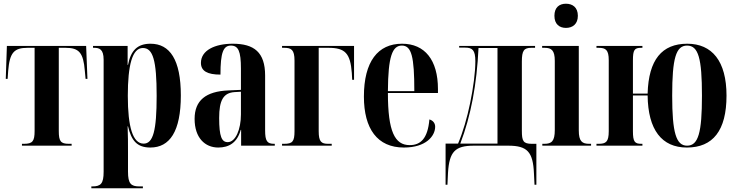

<svg xmlns="http://www.w3.org/2000/svg" viewBox="-20 -783 3975 1032"><path d="M98 0H365V-10H350C306 -10 296 -24 296 -79V-526H332C405 -526 428 -500 436 -402L440 -359H450L443 -536H17L11 -359H21L24 -402C32 -500 55 -526 129 -526H166V-79C166 -24 155 -10 109 -10H98Z M471 229H748V219H729C684 219 668 204 668 140V36C668 -11 668 -57 666 -104H668C686 -29 715 10 788 10C892 10 952 -76 952 -270C952 -462 893 -548 789 -548C719 -548 683 -512 668 -434H666V-536H480V-526H485C514 -526 537 -519 537 -462V140C537 204 522 219 476 219H471ZM752 -11C694 -11 667 -100 667 -268C667 -433 691 -525 748 -525C802 -525 822 -459 822 -268C822 -80 803 -11 752 -11Z M1153 10C1212 10 1255 -17 1274 -85H1276V0H1457V-10H1454C1416 -10 1405 -24 1405 -83V-377C1405 -502 1346 -548 1231 -548C1136 -548 1060 -513 1060 -445C1060 -401 1095 -382 1165 -382C1165 -500 1180 -538 1221 -538C1261 -538 1275 -508 1275 -414V-300L1208 -297C1086 -292 1026 -243 1026 -144C1026 -42 1082 10 1153 10ZM1204 -19C1172 -19 1158 -48 1158 -149C1158 -243 1180 -284 1241 -288L1275 -290V-168C1275 -87 1246 -19 1204 -19Z M1496 0H1763V-10H1744C1707 -10 1693 -21 1693 -78V-526H1745C1835 -526 1863 -497 1871 -391L1873 -354H1883V-536H1496V-526H1507C1546 -526 1563 -516 1563 -457V-78C1563 -22 1552 -10 1507 -10H1496Z M2151 10C2270 10 2319 -52 2319 -102C2319 -122 2306 -136 2288 -141C2279 -37 2240 -3 2182 -3C2102 -3 2065 -76 2065 -283H2334V-304C2334 -461 2263 -548 2141 -548C2011 -548 1936 -452 1936 -264C1936 -91 2008 10 2151 10ZM2207 -293H2065C2066 -480 2089 -538 2140 -538C2192 -538 2207 -479 2207 -293Z M2375 210H2385L2388 146C2395 32 2426 0 2527 0H2712C2815 0 2845 34 2850 149L2853 210H2863V-10H2839C2792 -10 2785 -25 2785 -81V-452C2785 -511 2796 -526 2836 -526H2856V-536H2448V-527H2480C2519 -527 2535 -514 2535 -454C2535 -394 2524 -311 2507 -229C2491 -151 2468 -72 2442 -11H2375ZM2454 -11C2511 -159 2543 -331 2552 -525H2654V-11Z M3022 -633C3057 -633 3086 -653 3086 -698C3086 -744 3057 -763 3022 -763C2987 -763 2960 -744 2960 -698C2960 -653 2987 -633 3022 -633ZM2895 0H3157V-10H3147C3109 -10 3091 -23 3091 -82V-536H2894V-526H2907C2944 -526 2962 -513 2962 -456V-84C2962 -24 2945 -10 2906 -10H2895Z M3672 10C3812 10 3885 -81 3885 -269C3885 -455 3807 -548 3674 -548C3538 -548 3466 -462 3461 -280H3382V-458C3382 -515 3390 -526 3426 -526H3433V-536H3186V-526H3197C3236 -526 3252 -515 3252 -459V-78C3252 -20 3237 -10 3197 -10H3186V0H3433V-10H3428C3392 -10 3382 -20 3382 -78V-270H3461C3463 -85 3537 10 3672 10ZM3673 0C3614 0 3593 -70 3593 -269C3593 -469 3613 -538 3673 -538C3734 -538 3753 -469 3753 -269C3753 -71 3734 0 3673 0Z"/></svg>

Font: Noto Serif Display ExtraCondensed
Style: Bold
Weight: 700
Width: 2
Designer: Monotype Design Team
Foundry: Monotype Imaging Inc.
Version: Version 2.009